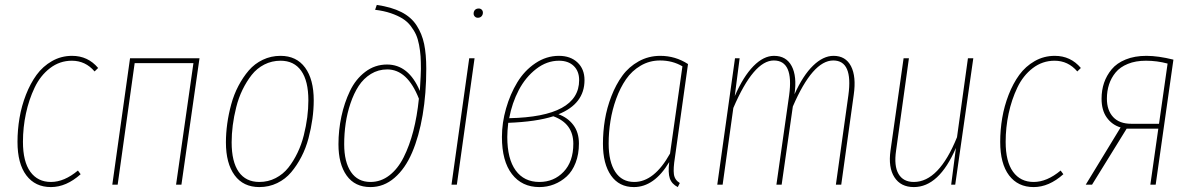

<svg xmlns="http://www.w3.org/2000/svg" viewBox="-20 -758 4895 788"><path d="M275.9 -528.8Q340.8 -528.8 382.8 -479L368.2 -464.8Q330.6 -508.8 274.9 -508.8Q225.1 -508.8 185.3 -478.3Q145.5 -447.8 122.1 -398.4Q98.6 -349.1 86.4 -292Q74.2 -234.9 74.2 -175.8Q74.2 -94.7 104.5 -53Q134.8 -11.2 189 -11.2Q243.7 -11.2 299.8 -58.1L311 -43Q252 9.8 189 9.8Q124.5 9.8 88.1 -38.3Q51.8 -86.4 51.8 -175.8Q51.8 -225.1 60.1 -273.9Q68.4 -322.8 86.4 -369.1Q104.5 -415.5 130.1 -450.7Q155.8 -485.8 193.4 -507.3Q231 -528.8 275.9 -528.8Z M702.6 0 773.9 -499H532.7L462.9 0H440.9L513.7 -519H798.8L724.6 0Z M1044.4 9.8Q978.5 9.8 942.9 -38.8Q907.2 -87.4 907.2 -173.8Q907.2 -210.9 912.6 -250.2Q918 -289.6 929 -329.8Q939.9 -370.1 958.5 -405.5Q977.1 -440.9 1001 -468.8Q1024.9 -496.6 1058.6 -512.7Q1092.3 -528.8 1131.3 -528.8Q1196.8 -528.8 1232.2 -480.5Q1267.6 -432.1 1267.6 -346.2Q1267.6 -309.1 1262.2 -270Q1256.8 -231 1246.1 -190.4Q1235.4 -149.9 1217 -114.5Q1198.7 -79.1 1175 -51Q1151.4 -22.9 1117.7 -6.6Q1084 9.8 1044.4 9.8ZM1044.4 -11.2Q1080.6 -11.2 1111.3 -27.1Q1142.1 -43 1163.3 -69.8Q1184.6 -96.7 1200.9 -130.6Q1217.3 -164.6 1226.8 -202.6Q1236.3 -240.7 1241 -276.6Q1245.6 -312.5 1245.6 -346.2Q1245.6 -425.8 1216.3 -467.3Q1187 -508.8 1131.3 -508.8Q1095.7 -508.8 1064.9 -493.2Q1034.2 -477.5 1012.9 -450.4Q991.7 -423.3 975.3 -389.6Q959 -356 949.5 -317.9Q939.9 -279.8 935.3 -243.7Q930.7 -207.5 930.7 -173.8Q930.7 -94.2 959.7 -52.7Q988.8 -11.2 1044.4 -11.2Z M1500.5 9.8Q1436.5 9.8 1402.8 -37.4Q1369.1 -84.5 1369.1 -166Q1369.1 -223.6 1381.1 -279.8Q1393.1 -335.9 1416.3 -384.5Q1439.5 -433.1 1479 -463.1Q1518.6 -493.2 1568.4 -493.2Q1657.2 -493.2 1703.1 -384.8Q1707.5 -457 1707.5 -475.1Q1707.5 -504.9 1706.1 -526.9Q1704.6 -548.8 1700 -573.5Q1695.3 -598.1 1687.3 -616Q1679.2 -633.8 1665.3 -651.9Q1651.4 -669.9 1631.6 -682.1Q1611.8 -694.3 1583.7 -703.9Q1555.7 -713.4 1519.5 -717.8L1526.4 -737.8Q1586.9 -729 1627.2 -708.5Q1667.5 -688 1689.7 -653.8Q1711.9 -619.6 1720.7 -577.6Q1729.5 -535.6 1729.5 -476.1Q1729.5 -374 1714.6 -286.1Q1699.7 -198.2 1671.4 -132.1Q1643.1 -65.9 1599.1 -28.1Q1555.2 9.8 1500.5 9.8ZM1500.5 -11.2Q1543 -11.2 1577.9 -38.1Q1612.8 -64.9 1636.7 -112.5Q1660.6 -160.2 1676.3 -220.5Q1691.9 -280.8 1699.2 -353Q1651.9 -473.1 1569.3 -473.1Q1532.7 -473.1 1502.4 -454.6Q1472.2 -436 1452.1 -405.3Q1432.1 -374.5 1418.5 -334Q1404.8 -293.5 1398.7 -251.5Q1392.6 -209.5 1392.6 -166Q1392.6 -93.3 1420.4 -52.2Q1448.2 -11.2 1500.5 -11.2Z M1940.9 -685.1Q1933.6 -685.1 1928.7 -690.2Q1923.8 -695.3 1923.8 -702.1Q1923.8 -711.4 1929.4 -717.3Q1935.1 -723.1 1944.8 -723.1Q1952.1 -723.1 1957 -718.3Q1961.9 -713.4 1961.9 -706.1Q1961.9 -697.3 1956.3 -691.2Q1950.7 -685.1 1940.9 -685.1ZM1927.7 -519 1855 0H1833L1905.8 -519Z M2273.9 -528.8Q2321.3 -528.8 2350.1 -501.7Q2378.9 -474.6 2378.9 -429.2Q2378.9 -332 2272 -289.1Q2310.1 -275.4 2333 -245.1Q2356 -214.8 2356 -168.9Q2356 -125 2342.5 -90.1Q2329.1 -55.2 2305.9 -33.9Q2282.7 -12.7 2254.2 -1.5Q2225.6 9.8 2193.8 9.8Q2122.1 9.8 2081.1 -43.5Q2040 -96.7 2040 -195.8Q2040 -253.9 2056.9 -312.7Q2073.7 -371.6 2103 -419.9Q2132.3 -468.3 2177.2 -498.5Q2222.2 -528.8 2273.9 -528.8ZM2273.9 -508.8Q2224.1 -508.8 2180.4 -474.9Q2136.7 -440.9 2109.1 -388.2Q2081.5 -335.4 2069.8 -272.9Q2356.9 -278.8 2356.9 -429.2Q2356.9 -465.8 2334.7 -487.3Q2312.5 -508.8 2273.9 -508.8ZM2251 -280.8Q2181.2 -258.3 2065.9 -253.9Q2062 -219.7 2062 -195.8Q2062 -106 2096.4 -58.6Q2130.9 -11.2 2193.8 -11.2Q2253.4 -11.2 2293.2 -53Q2333 -94.7 2333 -168Q2333 -251 2251 -280.8Z M2689.9 -528.8Q2752 -528.8 2803.7 -495.1L2750 -111.8Q2742.7 -66.4 2745.8 -43Q2749 -19.5 2770 -6.8L2761.7 9.8Q2736.8 -2.9 2729 -25.9Q2721.2 -48.8 2726.6 -92.8Q2665 9.8 2581.5 9.8Q2521 9.8 2487.8 -37.6Q2454.6 -85 2454.6 -168Q2454.6 -217.3 2462.6 -266.4Q2470.7 -315.4 2489.3 -363.3Q2507.8 -411.1 2534.4 -447.5Q2561 -483.9 2601.3 -506.3Q2641.6 -528.8 2689.9 -528.8ZM2689 -509.8Q2645.5 -509.8 2609.4 -488.5Q2573.2 -467.3 2549.3 -432.6Q2525.4 -397.9 2509 -352.8Q2492.7 -307.6 2485.4 -261.2Q2478 -214.8 2478 -168.9Q2478 -94.2 2505.1 -52.7Q2532.2 -11.2 2583 -11.2Q2665 -11.2 2730 -127.9L2780.8 -485.8Q2740.2 -509.8 2689 -509.8Z M3400.9 -528.8Q3450.7 -528.8 3472.7 -486.3Q3494.6 -443.8 3483.9 -369.1L3432.6 0H3410.6L3461.9 -367.2Q3481.4 -509.8 3399.9 -509.8Q3315.4 -509.8 3233.9 -320.8L3188 0H3166.5L3218.8 -367.2Q3238.3 -509.8 3155.8 -509.8Q3073.2 -509.8 2989.7 -314.9L2945.8 0H2923.8L2996.6 -519H3015.6L2995.6 -363.8Q3030.8 -444.3 3072.3 -486.6Q3113.8 -528.8 3156.7 -528.8Q3207 -528.8 3229.2 -486.8Q3251.5 -444.8 3240.7 -371.1Q3275.4 -448.2 3316.9 -488.5Q3358.4 -528.8 3400.9 -528.8Z M3730.5 9.8Q3676.8 9.8 3650.9 -30.5Q3625 -70.8 3634.8 -140.1L3688.5 -519H3710.4L3657.7 -140.1Q3648.4 -77.1 3667.7 -44.2Q3687 -11.2 3730.5 -11.2Q3833.5 -11.2 3907.7 -194.8L3952.6 -519H3974.6L3900.4 0H3883.8L3903.3 -150.9Q3834 9.8 3730.5 9.8Z M4309.1 -528.8Q4374 -528.8 4416 -479L4401.4 -464.8Q4363.8 -508.8 4308.1 -508.8Q4258.3 -508.8 4218.5 -478.3Q4178.7 -447.8 4155.3 -398.4Q4131.8 -349.1 4119.6 -292Q4107.4 -234.9 4107.4 -175.8Q4107.4 -94.7 4137.7 -53Q4168 -11.2 4222.2 -11.2Q4276.9 -11.2 4333 -58.1L4344.2 -43Q4285.2 9.8 4222.2 9.8Q4157.7 9.8 4121.3 -38.3Q4085 -86.4 4085 -175.8Q4085 -225.1 4093.3 -273.9Q4101.6 -322.8 4119.6 -369.1Q4137.7 -415.5 4163.3 -450.7Q4189 -485.8 4226.6 -507.3Q4264.2 -528.8 4309.1 -528.8Z M4795.9 -513.2 4723.1 0H4701.2L4733.9 -230H4604L4461.9 0H4436L4579.1 -234.9Q4543.9 -245.6 4522.5 -275.4Q4501 -305.2 4501 -353Q4501 -387.7 4511.2 -418Q4521.5 -448.2 4542.5 -473.6Q4563.5 -499 4600.1 -513.9Q4636.7 -528.8 4685.1 -528.8Q4733.4 -528.8 4795.9 -513.2ZM4683.1 -508.8Q4640.6 -508.8 4608.9 -495.8Q4577.1 -482.9 4558.8 -460.7Q4540.5 -438.5 4531.7 -411.4Q4522.9 -384.3 4522.9 -353Q4522.9 -305.2 4548.6 -277.6Q4574.2 -250 4623 -250H4736.8L4772 -497.1Q4728.5 -508.8 4683.1 -508.8Z"/></svg>

Font: Fira Sans Compressed Thin
Style: Italic
Weight: 100
Width: 3
Italic angle: -8°
Designer: Carrois Corporate & Edenspiekermann AG
Foundry: Carrois Corporate GbR & Edenspiekermann AG
Version: Version 4.203;PS 004.203;hotconv 1.0.88;makeotf.lib2.5.64775